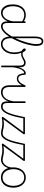

<svg xmlns="http://www.w3.org/2000/svg" viewBox="1578 -2516 957 4153"><g transform="rotate(90 2056.5 -439.5)"><path d="M258 17Q205 17 163.5 -13Q122 -43 98.5 -99Q75 -155 75 -235Q75 -285 84.5 -328.5Q94 -372 113 -407Q132 -442 160 -467Q188 -492 225 -505.5Q262 -519 309 -519Q345 -519 378.5 -508Q412 -497 448 -474V-436Q409 -464 373.5 -474.5Q338 -485 305 -485Q270 -485 240 -474.5Q210 -464 187 -443.5Q164 -423 148 -393Q132 -363 123.5 -324.5Q115 -286 115 -238Q115 -177 131.5 -126.5Q148 -76 181.5 -47Q215 -18 266 -18Q302 -18 337 -39.5Q372 -61 399.5 -110Q427 -159 442 -242L462 -201Q442 -115 408 -67.5Q374 -20 335 -1.5Q296 17 258 17ZM555 17Q525 17 503.5 8Q482 -1 468.5 -18.5Q455 -36 448.5 -60.5Q442 -85 442 -117V-500Q442 -508 447 -511.5Q452 -515 461 -515Q471 -515 474.5 -511.5Q478 -508 478 -500V-118Q478 -69 494 -43.5Q510 -18 555 -18Q561 -18 565 -12.5Q569 -7 569 -0.5Q569 6 566 11.5Q563 17 555 17Z M553 17Q545 17 540.5 11.5Q536 6 536 -0.5Q536 -7 540.5 -12.5Q545 -18 553 -18Q586 -18 619.5 -39.5Q653 -61 686.5 -100Q720 -139 751 -190.5Q782 -242 809 -300Q836 -358 859 -419Q882 -480 898.5 -539.5Q915 -599 924 -652Q933 -705 933 -745Q933 -754 939 -759Q945 -764 952.5 -764Q960 -764 966 -759Q972 -754 972 -745Q972 -706 964 -656.5Q956 -607 942 -552.5Q928 -498 908 -441Q888 -384 863 -328.5Q838 -273 809.5 -222Q781 -171 750 -127.5Q719 -84 686 -51.5Q653 -19 619.5 -1Q586 17 553 17Z M931 19Q895 19 866 5.5Q837 -8 815.5 -34Q794 -60 782 -100Q770 -140 770 -192V-701Q770 -802 796 -850Q822 -898 875 -898Q910 -898 931.5 -879.5Q953 -861 962.5 -827.5Q972 -794 972 -746Q972 -737 966 -732Q960 -727 952.5 -727Q945 -727 939 -732Q933 -737 933 -746Q933 -784 927.5 -809.5Q922 -835 909 -849Q896 -863 874 -863Q852 -863 836.5 -847.5Q821 -832 813.5 -795.5Q806 -759 806 -695V-198Q806 -154 814 -119.5Q822 -85 838.5 -62Q855 -39 879 -27Q903 -15 936 -15Q966 -15 992.5 -28.5Q1019 -42 1041.5 -65Q1064 -88 1080.5 -119.5Q1097 -151 1105.5 -188Q1114 -225 1114 -265Q1114 -304 1109.5 -334Q1105 -364 1098 -388.5Q1091 -413 1081 -432Q1054 -443 1041 -460Q1028 -477 1028 -492Q1028 -503 1035 -511Q1042 -519 1053 -519Q1072 -519 1089.5 -494.5Q1107 -470 1120.5 -431Q1134 -392 1142 -349.5Q1150 -307 1150 -272Q1150 -229 1141 -187Q1132 -145 1114.5 -108Q1097 -71 1070 -42.5Q1043 -14 1008.5 2.5Q974 19 931 19Z M1155 -419Q1136 -419 1119.5 -423.5Q1103 -428 1089 -434V-466Q1105 -457 1118 -453Q1131 -449 1148 -449Q1176 -449 1200 -459Q1224 -469 1245.5 -482.5Q1267 -496 1289.5 -506Q1312 -516 1338 -516Q1343 -516 1346.5 -511Q1350 -506 1350 -499Q1350 -492 1346 -487Q1342 -482 1334 -482Q1317 -482 1296.5 -472.5Q1276 -463 1253 -450.5Q1230 -438 1205.5 -428.5Q1181 -419 1155 -419Z M1416 15Q1407 15 1403 11.5Q1399 8 1399 0V-385Q1399 -435 1383 -458.5Q1367 -482 1335 -482Q1328 -482 1324 -487Q1320 -492 1320.5 -499Q1321 -506 1325.5 -511Q1330 -516 1338 -516Q1358 -516 1374 -510.5Q1390 -505 1403 -492.5Q1416 -480 1424 -460Q1432 -440 1434 -411V-361Q1448 -409 1464.5 -439.5Q1481 -470 1499 -487Q1517 -504 1534.5 -511.5Q1552 -519 1567 -519Q1573 -519 1576.5 -513.5Q1580 -508 1579.5 -501.5Q1579 -495 1575.5 -489.5Q1572 -484 1566 -484Q1546 -484 1527.5 -472Q1509 -460 1491.5 -432Q1474 -404 1460 -358.5Q1446 -313 1435 -246V0Q1435 8 1430.5 11.5Q1426 15 1416 15Z M1681 -325Q1644 -325 1619.5 -343.5Q1595 -362 1582 -398.5Q1569 -435 1565 -486L1566 -519Q1581 -519 1588 -515.5Q1595 -512 1596 -504Q1598 -466 1604 -437.5Q1610 -409 1620.5 -391Q1631 -373 1647 -364.5Q1663 -356 1682 -356Q1716 -356 1742.5 -377.5Q1769 -399 1790.5 -434.5Q1812 -470 1828 -508Q1831 -513 1838.5 -511.5Q1846 -510 1852.5 -505Q1859 -500 1856 -493Q1837 -452 1812.5 -413Q1788 -374 1756 -349.5Q1724 -325 1681 -325Z M1973 18Q1932 18 1898.5 0.5Q1865 -17 1845 -57Q1825 -97 1825 -161V-499Q1825 -507 1829 -510.5Q1833 -514 1842 -514Q1852 -514 1856.5 -510.5Q1861 -507 1861 -499V-169Q1861 -121 1873 -87Q1885 -53 1910 -35Q1935 -17 1976 -17Q2007 -17 2037 -28Q2067 -39 2093.5 -66Q2120 -93 2140.5 -139.5Q2161 -186 2172 -255V-500Q2172 -509 2176.5 -512Q2181 -515 2191 -515Q2200 -515 2204 -512Q2208 -509 2208 -500V-123Q2208 -66 2225.5 -42Q2243 -18 2290 -18Q2297 -18 2301 -12.5Q2305 -7 2305 -0.5Q2305 6 2301.5 11.5Q2298 17 2290 17Q2261 17 2240 10.5Q2219 4 2205 -9.5Q2191 -23 2183.5 -43.5Q2176 -64 2173 -91V-149Q2157 -99 2132.5 -66.5Q2108 -34 2081 -15.5Q2054 3 2025.5 10.5Q1997 18 1973 18Z M2287 17Q2278 17 2273 11.5Q2268 6 2268.5 -0.5Q2269 -7 2273.5 -12.5Q2278 -18 2287 -18Q2327 -18 2359.5 -49Q2392 -80 2418 -139.5Q2444 -199 2467 -286Q2490 -373 2512 -484Q2513 -490 2517.5 -492Q2522 -494 2528 -493Q2534 -492 2538 -488.5Q2542 -485 2542 -480Q2527 -396 2509.5 -320.5Q2492 -245 2470.5 -183.5Q2449 -122 2423 -77Q2397 -32 2363.5 -7.5Q2330 17 2287 17Z M2865 17Q2832 17 2800.5 10Q2769 3 2733.5 -4Q2698 -11 2649 -11Q2633 -11 2613.5 -10Q2594 -9 2573 -7Q2552 -5 2528 0Q2519 2 2514 -3.5Q2509 -9 2509 -17Q2509 -25 2513 -30L2836 -465H2525Q2517 -465 2513.5 -469Q2510 -473 2510 -483Q2510 -491 2513.5 -495.5Q2517 -500 2525 -500H2869Q2877 -500 2881 -495Q2885 -490 2885.5 -483Q2886 -476 2880 -468L2561 -35Q2591 -42 2616.5 -43.5Q2642 -45 2664 -45Q2709 -45 2743 -38.5Q2777 -32 2806.5 -25Q2836 -18 2865 -18Q2874 -18 2877 -13.5Q2880 -9 2880 1Q2880 9 2876.5 13Q2873 17 2865 17Z M2864 17Q2855 17 2850 11.5Q2845 6 2845.5 -0.5Q2846 -7 2850.5 -12.5Q2855 -18 2864 -18Q2904 -18 2936.5 -49Q2969 -80 2995 -139.5Q3021 -199 3044 -286Q3067 -373 3089 -484Q3090 -490 3094.5 -492Q3099 -494 3105 -493Q3111 -492 3115 -488.5Q3119 -485 3119 -480Q3104 -396 3086.5 -320.5Q3069 -245 3047.5 -183.5Q3026 -122 3000 -77Q2974 -32 2940.5 -7.5Q2907 17 2864 17Z M3442 17Q3409 17 3377.5 10Q3346 3 3310.5 -4Q3275 -11 3226 -11Q3210 -11 3190.5 -10Q3171 -9 3150 -7Q3129 -5 3105 0Q3096 2 3091 -3.5Q3086 -9 3086 -17Q3086 -25 3090 -30L3413 -465H3102Q3094 -465 3090.5 -469Q3087 -473 3087 -483Q3087 -491 3090.5 -495.5Q3094 -500 3102 -500H3446Q3454 -500 3458 -495Q3462 -490 3462.5 -483Q3463 -476 3457 -468L3138 -35Q3168 -42 3193.5 -43.5Q3219 -45 3241 -45Q3286 -45 3320 -38.5Q3354 -32 3383.5 -25Q3413 -18 3442 -18Q3451 -18 3454 -13.5Q3457 -9 3457 1Q3457 9 3453.5 13Q3450 17 3442 17Z M3442 17Q3433 17 3428 11.5Q3423 6 3423 -0.5Q3423 -7 3428 -12.5Q3433 -18 3442 -18Q3474 -18 3502 -34.5Q3530 -51 3551.5 -79Q3573 -107 3586.5 -142.5Q3600 -178 3604 -215Q3605 -225 3611.5 -227.5Q3618 -230 3624 -226.5Q3630 -223 3630 -213Q3627 -171 3612.5 -130Q3598 -89 3573 -56Q3548 -23 3514.5 -3Q3481 17 3442 17Z M3820 19Q3751 19 3701.5 -15Q3652 -49 3626 -109.5Q3600 -170 3600 -250Q3600 -310 3616.5 -359.5Q3633 -409 3662.5 -444.5Q3692 -480 3732 -499.5Q3772 -519 3820 -519Q3885 -519 3934.5 -485Q3984 -451 4011.5 -390.5Q4039 -330 4039 -250Q4039 -202 4029 -161Q4019 -120 4000.5 -86.5Q3982 -53 3955.5 -29.5Q3929 -6 3895 6.5Q3861 19 3820 19ZM3820 -16Q3863 -16 3895.5 -33.5Q3928 -51 3951.5 -82Q3975 -113 3987.5 -156Q4000 -199 4000 -250Q4000 -319 3978 -372.5Q3956 -426 3916 -455Q3876 -484 3820 -484Q3779 -484 3745 -467.5Q3711 -451 3687.5 -419.5Q3664 -388 3651.5 -345Q3639 -302 3639 -250Q3639 -182 3661.5 -129Q3684 -76 3724 -46Q3764 -16 3820 -16Z"/></g></svg>

Font: Playwrite HR Lijeva Thin
Style: Regular
Weight: 250
Designer: Veronika Burian, José Scaglione
Foundry: TypeTogether
Version: Version 1.002